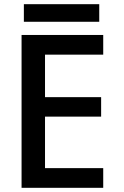

<svg xmlns="http://www.w3.org/2000/svg" viewBox="-20 -897 590 917"><path d="M83 0V-730H473V-636H195V-433H463V-340H195V-94H473V0ZM94 -793V-877H454V-793Z"/></svg>

Font: M PLUS Code Latin SemiExpanded Medium
Style: Regular
Weight: 500
Width: 6
Designer: Coji Morishita
Foundry: UNDERFOREST DESIGN
Version: Version 1.002; ttfautohint (v1.8.3)